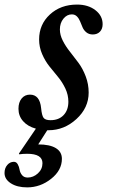

<svg xmlns="http://www.w3.org/2000/svg" viewBox="-94 -560 495 840"><path d="M77.1 -387.2Q77.1 -453.1 124.3 -496.6Q171.4 -540 243.2 -540Q291.5 -540 323.2 -515.6Q355 -491.2 355 -454.1Q355 -433.6 343.3 -421.4Q331.5 -409.2 312 -409.2Q295.4 -409.2 284.2 -418.2Q272.9 -427.2 267.3 -440.2Q261.7 -453.1 256.6 -466.1Q251.5 -479 242.7 -488Q233.9 -497.1 220.2 -497.1Q198.7 -497.1 183.3 -478Q168 -459 168 -431.2Q168 -406.7 180.9 -381.6Q193.8 -356.4 212.4 -333.3Q231 -310.1 249.5 -284.9Q268.1 -259.8 281 -225.8Q293.9 -191.9 293.9 -154.8Q293.9 -88.4 240.5 -39.3Q187 9.8 118.2 9.8H112.8L73.2 71.8Q123.5 71.8 150.1 87.9Q176.8 104 176.8 134.8Q176.8 185.1 129.6 222.4Q82.5 259.8 24.9 259.8Q-19 259.8 -46.6 241.9Q-74.2 224.1 -74.2 196.8Q-74.2 175.8 -62.3 161.9Q-50.3 147.9 -33.2 147.9Q-22.5 147.9 -16.4 158.7Q-10.3 169.4 -8.3 182.4Q-6.3 195.3 2.4 206.1Q11.2 216.8 26.9 216.8Q51.8 216.8 71.8 198.5Q91.8 180.2 91.8 153.8Q91.8 112.8 24.9 112.8Q4.9 112.8 -9.8 115.2L-11.2 111.8L63 2.9Q27.3 -6.8 7.1 -29.8Q-13.2 -52.7 -13.2 -84Q-13.2 -112.3 0.7 -129.2Q14.6 -146 37.1 -146Q80.1 -146 85.9 -86.9Q88.9 -54.7 96.7 -44.4Q104.5 -34.2 127 -34.2Q163.1 -34.2 184.1 -56.2Q205.1 -78.1 205.1 -115.2Q205.1 -145 191.9 -172.9Q178.7 -200.7 159.9 -223.4Q141.1 -246.1 122.3 -269.5Q103.5 -293 90.3 -323.5Q77.1 -354 77.1 -387.2Z"/></svg>

Font: Libre Baskerville
Style: Italic
Weight: 400
Designer: Pablo Impallari, Rodrigo Fuenzalida
Foundry: Pablo Impallari, Rodrigo Fuenzalida
Version: Version 1.000